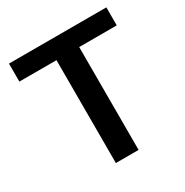

<svg xmlns="http://www.w3.org/2000/svg" viewBox="-164 -844 943 978"><g transform="rotate(-30 307.5 -355.5)"><path d="M593.8 -710.9V-605H373V0H239.3V-605H21V-710.9Z"/></g></svg>

Font: Vazirmatn FD SemiBold
Style: Regular
Weight: 600
Designer: Saber Rastikerdar
Foundry: Saber Rastikerdar
Version: Version 33.001